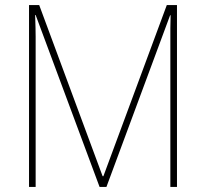

<svg xmlns="http://www.w3.org/2000/svg" viewBox="-20 -734 809 754"><path d="M371 0 120 -675H118Q119 -643 119.5 -624.5Q120 -606 120 -590V0H94V-714H134L383 -42H386L635 -714H675V0H649V-592Q649 -604 649 -623Q649 -642 650 -674H648L398 0Z"/></svg>

Font: Noto Sans Lao Looped SemiCondensed Thin
Style: Regular
Weight: 100
Width: 4
Designer: Mark Frömberg, Ben Mitchell
Foundry: The Fontpad Ltd
Version: Version 1.002; ttfautohint (v1.8.4.7-5d5b)